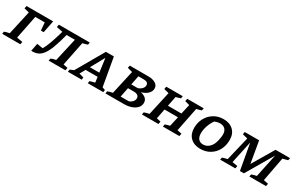

<svg xmlns="http://www.w3.org/2000/svg" viewBox="132 -1669 4276 2809"><g transform="rotate(30 2269.5 -264.5)"><path d="M546 -530 505 -324H458L447 -456H287L208 -61L306 -44L297 0H-9L-2 -40Q20 -47 39.5 -53Q59 -59 83 -63L172 -465L88 -486L96 -530Z M483 3 509 -129 609 -113Q639 -162 668.5 -243Q698 -324 727 -424L739 -465L634 -486L643 -530H1165L1158 -490Q1138 -483 1117.5 -477.5Q1097 -472 1075 -467L993 -61L1068 -45L1059 0H776L784 -39Q824 -57 867 -63L956 -456H816Q780 -317 746.5 -227Q713 -137 675.5 -85.5Q638 -34 591.5 -14Q545 6 483 3Z M1655 -56Q1682 -48 1704 -39L1699 0H1436L1444 -40L1527 -62L1515 -153H1312L1261 -61Q1281 -56 1298.5 -52Q1316 -48 1339 -39L1334 0H1101L1108 -40L1170 -66L1437 -530H1572ZM1347 -218H1506L1475 -450Z M1735 0 1742 -39Q1758 -46 1778 -51.5Q1798 -57 1826 -62L1916 -466L1832 -488L1840 -530H2153Q2228 -530 2275.5 -501.5Q2323 -473 2323 -420Q2323 -370 2282.5 -331Q2242 -292 2175 -274Q2293 -249 2293 -159Q2293 -113 2261.5 -77Q2230 -41 2174.5 -20.5Q2119 0 2045 0ZM2117 -458H2028L1997 -303H2109Q2148 -318 2172 -344Q2196 -370 2196 -401Q2196 -458 2117 -458ZM1951 -71H2087Q2123 -82 2146.5 -108Q2170 -134 2170 -166Q2170 -198 2147 -214.5Q2124 -231 2084 -231H1983Z M2352 0 2359 -40Q2381 -47 2402 -53.5Q2423 -60 2444 -63L2533 -465L2449 -486L2457 -530H2736L2728 -490Q2704 -483 2687 -477Q2670 -471 2650 -467L2617 -301H2845L2882 -465L2803 -486L2811 -530H3090L3082 -490Q3059 -482 3040 -476.5Q3021 -471 2999 -467L2918 -61L2993 -45L2984 0H2706L2713 -40Q2733 -48 2752 -53.5Q2771 -59 2792 -63L2829 -228H2602L2569 -61L2639 -45L2631 0Z M3339 10Q3235 10 3173 -50Q3111 -110 3111 -213Q3111 -306 3152 -380Q3193 -454 3263.5 -496.5Q3334 -539 3423 -539Q3527 -539 3589 -480Q3651 -421 3651 -318Q3651 -222 3611 -148Q3571 -74 3500.5 -32Q3430 10 3339 10ZM3344 -66Q3393 -66 3433 -96.5Q3473 -127 3496 -183Q3504 -203 3511 -232Q3518 -261 3522 -289.5Q3526 -318 3526 -336Q3526 -395 3495.5 -427Q3465 -459 3408 -459Q3366 -459 3320 -440Q3281 -387 3258.5 -321Q3236 -255 3236 -192Q3236 -133 3264.5 -99.5Q3293 -66 3344 -66Z M3673 0 3681 -39Q3703 -46 3723.5 -52Q3744 -58 3765 -62L3862 -466L3775 -488L3783 -530H4026L4088 -166L4303 -530H4548L4540 -491Q4517 -484 4496.5 -478.5Q4476 -473 4454 -468L4377 -60L4456 -44L4448 0H4166L4174 -39Q4216 -55 4258 -62L4340 -453L4074 0H4007L3929 -438L3848 -60L3938 -44L3929 0Z"/></g></svg>

Font: Piazzolla SC SemiBold
Style: Italic
Weight: 600
Italic angle: -11.3°
Designer: Juan Pablo del Peral
Foundry: Huerta Tipografica
Version: Version 1.330